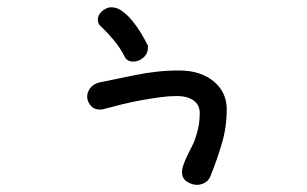

<svg xmlns="http://www.w3.org/2000/svg" viewBox="-20 -562 845 528"><path d="M259.8 -487.3Q249 -495.1 249 -507.8Q249 -521.5 261.2 -531.7Q273.4 -542 286.1 -542Q301.8 -542 316.4 -531.2Q331.1 -520.5 344.2 -504.4Q357.4 -488.3 368.2 -470.2Q378.9 -452.1 386.7 -436.5V-430.7Q386.7 -414.1 374 -403.3Q361.3 -392.6 345.7 -392.6Q329.1 -392.6 322.3 -407.2Q310.5 -430.7 292.5 -452.1Q274.4 -473.6 259.8 -487.3ZM267.6 -262.7Q262.7 -260.7 253.9 -260.7Q238.3 -260.7 229 -272Q219.7 -283.2 219.7 -296.9Q219.7 -307.6 227.5 -318.8Q235.4 -330.1 252 -335L351.6 -355.5Q379.9 -361.3 409.7 -364.7Q439.5 -368.2 472.7 -368.2Q531.2 -368.2 567.4 -338.4Q603.5 -308.6 603.5 -261.7Q603.5 -212.9 590.3 -168Q577.1 -123 558.6 -77.1Q553.7 -65.4 543.5 -59.6Q533.2 -53.7 521.5 -53.7Q507.8 -53.7 494.1 -62.5Q480.5 -71.3 480.5 -88.9Q480.5 -97.7 484.9 -109.9Q489.3 -122.1 495.1 -134.3Q501 -146.5 506.8 -157.7Q512.7 -168.9 515.6 -176.8Q521.5 -193.4 525.4 -211.4Q529.3 -229.5 529.3 -253.9Q529.3 -257.8 527.3 -265.1Q525.4 -272.5 519 -279.8Q512.7 -287.1 499.5 -292.5Q486.3 -297.9 464.8 -297.9Q444.3 -297.9 418.9 -294.4Q393.6 -291 367.2 -286.1Q340.8 -281.2 314.9 -274.9Q289.1 -268.6 267.6 -262.7Z"/></svg>

Font: Gamja Flower
Style: Regular
Weight: 400
Designer: YoonDesign Inc.
Foundry: YoonDesign Inc.
Version: Version 3.00;build 20171102